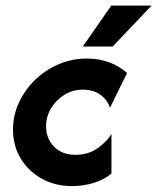

<svg xmlns="http://www.w3.org/2000/svg" viewBox="-20 -632 545 665"><path d="M228.5 12.5Q172.2 12.5 126 -12.5Q79.9 -37.5 52.4 -81.9Q25 -126.4 25 -183.3Q25 -231.9 45.5 -276.4Q66 -320.8 101.4 -355.2Q136.8 -389.6 183 -409.4Q229.2 -429.2 280.6 -429.2Q323.6 -429.2 358.7 -416Q393.8 -402.8 420.1 -379.2L361.1 -259Q351.4 -286.8 327.1 -304.2Q302.8 -321.5 267.4 -321.5Q231.9 -321.5 202.8 -303.5Q173.6 -285.4 156.6 -256.6Q139.6 -227.8 139.6 -194.4Q139.6 -152.1 167.4 -124Q195.1 -95.8 241 -95.8Q287.5 -95.8 320.1 -120.1Q352.8 -144.4 366 -168.1V-30.6Q339.6 -9 303.8 1.7Q268.1 12.5 228.5 12.5ZM266.7 -470.8 365.3 -612.5H504.9L370.1 -470.8Z"/></svg>

Font: Afacad
Style: Italic
Weight: 400
Italic angle: -14°
Designer: Kristian Moeller
Foundry: Dicotype
Version: Version 1.000